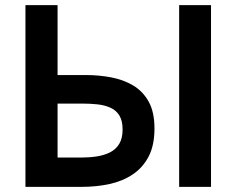

<svg xmlns="http://www.w3.org/2000/svg" viewBox="-20 -727 920 747"><path d="M79 0V-707H204V-435H315Q365 -435 412.5 -426Q460 -417 498 -394.5Q536 -372 558.5 -331.5Q581 -291 581 -227Q581 -162 558.5 -118.5Q536 -75 496.5 -48.5Q457 -22 406 -11Q355 0 299 0ZM204 -114H296Q328 -114 357 -118.5Q386 -123 408.5 -134.5Q431 -146 444 -167.5Q457 -189 457 -223Q457 -257 444.5 -277.5Q432 -298 409.5 -308Q387 -318 359 -321Q331 -324 301 -324H204ZM677 0V-707H801V0Z"/></svg>

Font: Onest SemiBold
Style: Regular
Weight: 600
Designer: Dmitri Voloshin, Andrey Kudryavtsev
Foundry: Dmitri Voloshin, Andrey Kudryavtsev
Version: Version 1.000;gftools[0.9.33]